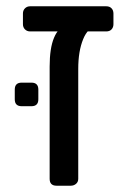

<svg xmlns="http://www.w3.org/2000/svg" viewBox="-20 -591 435 611"><path d="M160 0Q138 0 138 -22V-379Q138 -438 152 -471Q166 -504 186 -504H285Q260 -504 244.5 -466Q229 -428 229 -372V-22Q229 -12 222 -6Q215 0 205 0ZM76 -491Q66 -491 59.5 -497.5Q53 -504 53 -514V-548Q53 -558 59.5 -564.5Q66 -571 76 -571H318Q329 -571 335 -564.5Q341 -558 341 -548V-514Q341 -504 335 -497.5Q329 -491 318 -491ZM49 -253Q27 -253 27 -275V-306Q27 -328 49 -328H80Q102 -328 102 -306V-275Q102 -253 80 -253Z"/></svg>

Font: DVN-Rubik
Style: Regular
Weight: 400
Designer: Hubert and Fischer
Foundry: Hubert & Fischer
Version: Version 2.102